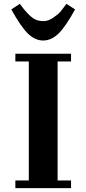

<svg xmlns="http://www.w3.org/2000/svg" viewBox="-20 -980 450 1000"><path d="M60 -660V-700H350V-660H280V-40H350V0H60V-40H130V-660ZM165 -878Q184 -870 207.5 -870Q231 -870 257.5 -888Q284 -906 296 -920.5Q308 -935 326 -960L371 -931Q321 -840 284 -804.5Q247 -769 205 -769Q163 -769 126 -804.5Q89 -840 39 -931L83 -960Q132 -893 165 -878Z"/></svg>

Font: Croissant One
Style: Regular
Weight: 400
Designer: Eduardo Rodriguez Tunni
Foundry: Eduardo Rodriguez Tunni
Version: Version 1.001